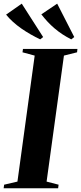

<svg xmlns="http://www.w3.org/2000/svg" viewBox="-40 -1004 434 1024"><path d="M-20.5 0 -18 -19 53 -35.5 145 -707.5 80 -725 82.5 -743H373L371 -725L301 -707.5L208.5 -35.5L272.5 -19L270 0ZM356 -806.5 340 -794Q316 -806 293.5 -820.8Q271 -835.5 250.8 -852.8Q230.5 -870 213 -889Q195.5 -908 180.5 -927.5L265 -984.5ZM190 -806.5 174.5 -794Q149 -806 123.2 -820.8Q97.5 -835.5 73.5 -852.2Q49.5 -869 28.8 -887.8Q8 -906.5 -7.5 -926L76 -984.5Z"/></svg>

Font: Merriweather 144pt
Style: Bold Italic
Weight: 700
Italic angle: -7.8°
Version: Version 2.101